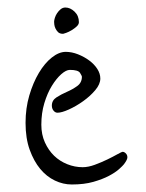

<svg xmlns="http://www.w3.org/2000/svg" viewBox="-20 -518 389 511"><path d="M318 -105Q319 -103 319 -99Q319 -93 310 -81Q307 -77 297 -68Q287 -59 270 -50Q253 -41 228.5 -34Q204 -27 171 -27Q148 -27 126 -37.5Q104 -48 87 -68.5Q70 -89 59 -119.5Q48 -150 48 -191Q48 -230 58 -264Q68 -298 83.5 -324Q99 -350 118 -365Q137 -380 155 -380Q171 -380 187.5 -373.5Q204 -367 217.5 -357Q231 -347 239 -334.5Q247 -322 247 -309Q247 -294 233.5 -278Q220 -262 201 -248.5Q182 -235 163 -226.5Q144 -218 133 -218Q127 -218 122.5 -223.5Q118 -229 118 -237Q118 -251 130.5 -259Q143 -267 158 -273.5Q173 -280 185.5 -289Q198 -298 198 -314Q198 -316 193 -324Q188 -332 166 -332Q156 -332 143 -320.5Q130 -309 118 -289.5Q106 -270 98 -243.5Q90 -217 90 -186Q90 -160 99.5 -139Q109 -118 124 -103.5Q139 -89 159 -81Q179 -73 200 -73Q215 -73 232.5 -79.5Q250 -86 265.5 -93.5Q281 -101 292.5 -107.5Q304 -114 307 -114Q310 -114 313.5 -111Q317 -108 318 -105ZM190 -459Q190 -453 184 -447.5Q178 -442 170.5 -437.5Q163 -433 156 -430.5Q149 -428 148 -428Q139 -428 134.5 -432.5Q130 -437 127.5 -442.5Q125 -448 124.5 -453Q124 -458 124 -460Q124 -464 126 -470.5Q128 -477 132 -483Q136 -489 141.5 -493.5Q147 -498 154 -498Q167 -498 178.5 -487Q190 -476 190 -459Z"/></svg>

Font: Reenie Beanie
Style: Regular
Weight: 500
Designer: James Grieshaber
Foundry: James Grieshaber
Version: Version 1.000